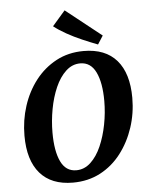

<svg xmlns="http://www.w3.org/2000/svg" viewBox="-55 -822 681 879"><g transform="rotate(-5 285.5 -382.5)"><path d="M245 12Q146 12 94 -48Q42 -108 42 -221Q42 -292 63 -357Q84 -422 123.5 -473Q163 -524 219 -554Q275 -584 345 -584Q445 -584 497 -524Q549 -464 549 -351Q549 -280 527.5 -215Q506 -150 466.5 -98.5Q427 -47 371 -17.5Q315 12 245 12ZM265 -43Q302 -43 331 -70Q360 -97 379.5 -141.5Q399 -186 409.5 -240Q420 -294 420 -348Q420 -432 396.5 -480.5Q373 -529 325 -529Q288 -529 259 -502Q230 -475 210.5 -430.5Q191 -386 181 -332Q171 -278 171 -224Q171 -139 194 -91Q217 -43 265 -43ZM439 -647 414 -608Q380 -621 343 -637Q306 -653 273 -671.5Q240 -690 216 -709L275 -777Z"/></g></svg>

Font: Yrsa SemiBold
Style: Italic
Weight: 600
Italic angle: -7.10001°
Version: Version 2.004